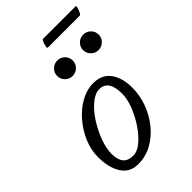

<svg xmlns="http://www.w3.org/2000/svg" viewBox="-224 -824 923 923"><g transform="rotate(-45 238.0 -362.0)"><path d="M150 13Q94 13 65.5 -31.5Q37 -76 37 -149Q37 -197 57 -244Q77 -291 110.5 -330Q144 -369 186 -392.5Q228 -416 272 -416Q331 -416 360.5 -375Q390 -334 390 -267Q390 -215 371.5 -165Q353 -115 320.5 -75Q288 -35 244.5 -11Q201 13 150 13ZM164 -33Q190 -33 220 -58Q250 -83 276 -122Q302 -161 318.5 -203.5Q335 -246 335 -282Q335 -375 272 -375Q244 -375 212.5 -349Q181 -323 154.5 -282Q128 -241 111 -196Q94 -151 94 -113Q94 -73 110.5 -53Q127 -33 164 -33ZM227 -510Q205 -510 189.5 -525.5Q174 -541 174 -563Q174 -584 189.5 -599.5Q205 -615 227 -615Q249 -615 264.5 -599.5Q280 -584 280 -563Q280 -541 264.5 -525.5Q249 -510 227 -510ZM403 -510Q381 -510 365.5 -525.5Q350 -541 350 -563Q350 -584 365.5 -599.5Q381 -615 403 -615Q425 -615 440.5 -599.5Q456 -584 456 -563Q456 -541 440.5 -525.5Q425 -510 403 -510ZM239 -691Q234 -691 236 -702.5Q238 -714 243 -725.5Q248 -737 252 -737H473Q478 -737 475 -725.5Q472 -714 466.5 -702.5Q461 -691 456 -691Z"/></g></svg>

Font: Junicode
Style: Italic
Weight: 400
Italic angle: -11°
Designer: Peter S. Baker
Version: Version 2.100; ttfautohint (v1.8.4)